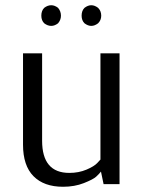

<svg xmlns="http://www.w3.org/2000/svg" viewBox="-20 -704 552 734"><path d="M176 -605Q162 -605 149 -615Q138 -626 138 -644Q138 -663 149 -674Q162 -684 176 -684Q189 -684 202 -674Q213 -661 213 -644Q213 -628 202 -615Q189 -605 176 -605ZM303 -615Q292 -626 292 -644Q292 -663 303 -674Q316 -684 329 -684Q342 -684 355 -674Q367 -662 367 -644Q367 -627 355 -615Q342 -605 329 -605Q316 -605 303 -615ZM221 10Q148 10 108 -30.5Q68 -71 68 -151V-500H141V-166Q141 -43 245 -43Q281 -43 310.5 -55.5Q340 -68 352 -81L364 -94V-500H437V0H376L366 -48Q359 -39 347.5 -28.5Q336 -18 300.5 -4Q265 10 221 10Z"/></svg>

Font: Arsenal
Style: Regular
Weight: 400
Designer: Andrij Shevchenko
Foundry: Stairsfor
Version: Version 2.001;PS 002.001;hotconv 1.0.88;makeotf.lib2.5.64775